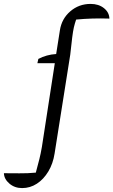

<svg xmlns="http://www.w3.org/2000/svg" viewBox="-152 -756 579 981"><path d="M-39 205Q-77 205 -104 182Q-131 159 -132 129Q-96 129 -53 129.5Q-10 130 31 126Q42 85 49 57.5Q56 30 62 -5L128 -433H39L44 -455Q86 -477 135 -480L154 -601Q163 -660 207 -698Q251 -736 311 -736Q352 -736 379 -714.5Q406 -693 407 -661Q319 -664 237 -656Q230 -636 225.5 -616.5Q221 -597 217 -565Q213 -533 207 -477L127 28Q119 80 95 120Q71 160 36.5 182.5Q2 205 -39 205Z"/></svg>

Font: Piazzolla
Style: Italic
Weight: 400
Italic angle: -11.3°
Designer: Juan Pablo del Peral
Foundry: Huerta Tipografica
Version: Version 1.330